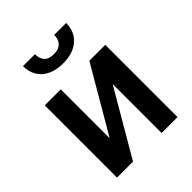

<svg xmlns="http://www.w3.org/2000/svg" viewBox="-210 -872 993 993"><g transform="rotate(-45 286.0 -376.0)"><path d="M286 -614.5Q247.5 -614.5 218 -624.5Q188.5 -634.5 168.5 -652.8Q148.5 -671 138.2 -696.2Q128 -721.5 128 -751.5H215.5Q215.5 -718.5 232.2 -700.2Q249 -682 286 -682Q305 -682 318.2 -687.2Q331.5 -692.5 340 -701.8Q348.5 -711 352.5 -723.8Q356.5 -736.5 356.5 -751.5H444Q444 -721.5 433.5 -696.2Q423 -671 402.8 -652.8Q382.5 -634.5 353.2 -624.5Q324 -614.5 286 -614.5ZM507 0H390.5V-355.5H389L181.5 0H64.5V-528.5H181.5V-173H183L390.5 -528.5H507Z"/></g></svg>

Font: Roberto Sans Medium
Style: Regular
Weight: 500
Designer: Google (font) & Cristiano Sobral (main changes)
Version: Version 1.000;October 12, 2021;FontCreator 14.0.0.2814 64-bi